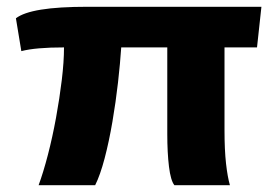

<svg xmlns="http://www.w3.org/2000/svg" viewBox="-20 -547 822 567"><path d="M94 0Q108 -38 121.5 -90Q135 -142 145.5 -199.5Q156 -257 162.5 -311Q169 -365 169 -407Q85 -407 43 -396L27 -493Q49 -510 101 -518.5Q153 -527 239 -527H752L739 -407H643V-162Q643 -104 647.5 -64Q652 -24 659 0H495Q484 -14 479 -55Q474 -96 474 -151V-407H338Q335 -361 328.5 -303.5Q322 -246 312 -187.5Q302 -129 289 -79.5Q276 -30 261 0Z"/></svg>

Font: Archivo SemiExpanded ExtraBold
Style: Regular
Weight: 800
Width: 6
Designer: Hector Gatti
Foundry: Omnibus-Type
Version: Version 2.001; ttfautohint (v1.8.3)